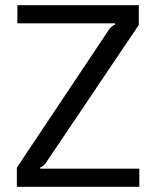

<svg xmlns="http://www.w3.org/2000/svg" viewBox="-20 -720 602 740"><path d="M135 -70H517V0H45V-74L402 -609Q414 -622 423 -625V-630H47V-700H515V-624L156 -91Q147 -78 135 -75Z"/></svg>

Font: Electrolize
Style: Regular
Weight: 400
Designer: Valery Zaveryaev
Foundry: Cyreal (www.cyreal.org)
Version: Version 1.002